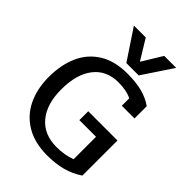

<svg xmlns="http://www.w3.org/2000/svg" viewBox="-257 -1003 1133 1133"><g transform="rotate(45 309.0 -437.0)"><path d="M174 -889H273L350 -763L427 -889H527L402 -701H299ZM33 -320Q33 -420 67 -497Q101 -574 171.5 -618Q242 -662 347 -662Q419 -662 471.5 -648.5Q524 -635 564 -606V-504H458V-566Q415 -588 347 -588Q247 -588 192 -517Q137 -446 137 -320Q137 -197 195 -128Q253 -59 357 -59Q427 -59 480 -80V-267H341V-341H585V-48Q536 -15 480 0Q424 15 353 15Q250 15 178 -27.5Q106 -70 69.5 -145.5Q33 -221 33 -320Z"/></g></svg>

Font: Pridi
Style: Regular
Weight: 400
Designer: Katatrad Team
Foundry: CadsonDemak
Version: Version 1.001